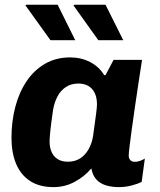

<svg xmlns="http://www.w3.org/2000/svg" viewBox="-20 -756 656 786"><path d="M199 10Q141.5 10 103.2 -15Q65 -40 46 -85.2Q27 -130.5 27 -191.5Q27 -259.5 42.8 -319Q58.5 -378.5 89.2 -424Q120 -469.5 164.8 -495.2Q209.5 -521 267.5 -521Q312.5 -521 349.2 -501.8Q386 -482.5 406.5 -448.5H412L445 -511H561.5Q554.5 -465.5 546.8 -415Q539 -364.5 532 -315.5Q525 -266.5 519.2 -225Q513.5 -183.5 510.2 -155.8Q507 -128 507 -119.5Q507 -107.5 513.5 -100.5Q520 -93.5 532.5 -93.5Q543 -93.5 554.2 -97.8Q565.5 -102 573 -107L560 -11.5Q542.5 -2.5 517.2 3.8Q492 10 467 10Q436.5 10 412.8 2.5Q389 -5 374 -21.8Q359 -38.5 354 -66.5Q325.5 -33 285.5 -11.5Q245.5 10 199 10ZM258 -94Q286.5 -94 307.5 -107.2Q328.5 -120.5 342.2 -144.2Q356 -168 361 -199Q370 -263 373.5 -290.5Q377 -318 377 -328Q377 -369 357 -391.5Q337 -414 300.5 -414Q272 -414 250.2 -400Q228.5 -386 215.2 -361Q202 -336 197 -304.5Q189 -249.5 186 -219.8Q183 -190 183 -178Q183 -138.5 202.5 -116.2Q222 -94 258 -94ZM382.5 -591.5 281 -733.5 285 -736.5H412L484.5 -591.5ZM186.5 -591.5 84.5 -733.5 86.5 -736.5H216L288 -591.5Z"/></svg>

Font: Chivo Medium
Style: Italic
Weight: 500
Italic angle: -8.05°
Designer: Hector Gatti
Foundry: Omnibus-Type
Version: Version 2.002